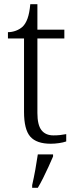

<svg xmlns="http://www.w3.org/2000/svg" viewBox="-20 -678 362 919"><path d="M223 10Q155 10 125 -24Q95 -58 95 -143V-494H18V-524Q37 -524 56 -531Q75 -538 89 -551Q103 -565 112 -590Q121 -615 125 -658H159V-536H288V-494H159V-137Q159 -80 178.5 -55Q198 -30 236 -30Q253 -30 267 -31.5Q281 -33 297 -36V-1Q283 4 262.5 7Q242 10 223 10ZM134 208Q142 173 149 134.5Q156 96 161 61H234V71Q225 92 212.5 119.5Q200 147 186.5 174Q173 201 161 221H134Z"/></svg>

Font: Noto Serif Tamil Light
Style: Regular
Weight: 300
Designer: Indian Type Foundry, Tom Grace, and the Monotype Design Team
Foundry: Monotype Imaging Inc.
Version: Version 2.004; ttfautohint (v1.8.4.7-5d5b)